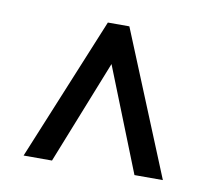

<svg xmlns="http://www.w3.org/2000/svg" viewBox="-51 -768 519 468"><g transform="rotate(10 208.5 -533.5)"><path d="M309.1 -356 207 -612.8 105 -356H34.7L180.7 -710.9H233.9L379.4 -356Z"/></g></svg>

Font: Vazirmatn RD FD Light
Style: Regular
Weight: 300
Designer: Saber Rastikerdar
Foundry: Saber Rastikerdar
Version: Version 33.003